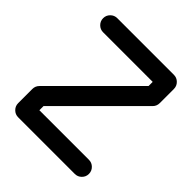

<svg xmlns="http://www.w3.org/2000/svg" viewBox="-113 -1034 1359 1359"><g transform="rotate(-45 567.0 -354.0)"><path d="M1063 -70.8Q1063 -41.5 1042.2 -20.8Q1021.5 0 992.2 0H850.6Q820.8 0 800.3 -20.5L253.9 -566.9H212.4V-70.8Q212.4 -41.5 191.7 -20.8Q170.9 0 141.6 0Q112.3 0 91.6 -20.8Q70.8 -41.5 70.8 -70.8V-637.7Q70.8 -667 91.6 -687.7Q112.3 -708.5 141.6 -708.5H283.2Q313 -708.5 333.5 -688L879.9 -141.6H921.4V-637.7Q921.4 -667 942.1 -687.7Q962.9 -708.5 992.2 -708.5Q1021.5 -708.5 1042.2 -687.7Q1063 -667 1063 -637.7Z"/></g></svg>

Font: Robtronika
Style: Regular
Weight: 400
Designer: GGBot
Version: 1.00